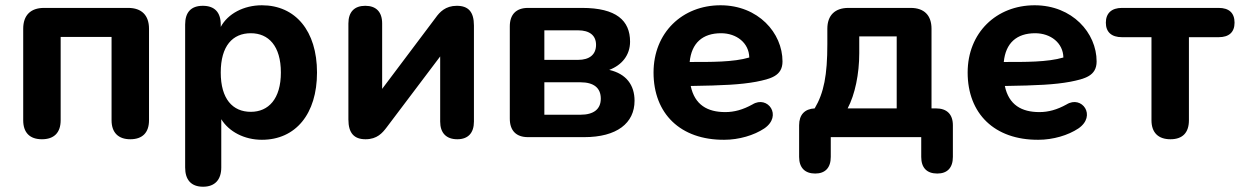

<svg xmlns="http://www.w3.org/2000/svg" viewBox="-20 -520 4701 728"><path d="M139 8C185 8 210 -17 210 -64V-380H403V-64C403 -17 429 8 474 8C520 8 545 -17 545 -64V-411C545 -462 517 -490 466 -490H147C96 -490 68 -462 68 -411V-64C68 -17 93 8 139 8Z M750 188C795 188 819 161 819 115V-68C848 -21 906 10 973 10C1101 10 1182 -88 1182 -245C1182 -403 1100 -500 973 -500C904 -500 844 -468 817 -418V-427C817 -473 794 -498 749 -498C704 -498 682 -473 682 -427V115C682 161 704 188 750 188ZM931 -96C862 -96 817 -145 817 -245C817 -346 862 -394 931 -394C998 -394 1045 -346 1045 -245C1045 -145 998 -96 931 -96Z M1366 8C1410 8 1430 -16 1446 -37L1649 -306V-59C1649 -16 1672 8 1714 8C1755 8 1777 -16 1777 -59V-423C1777 -475 1756 -498 1712 -498C1669 -498 1647 -474 1632 -453L1429 -183V-431C1429 -475 1406 -498 1365 -498C1324 -498 1301 -475 1301 -431V-67C1301 -15 1323 8 1366 8Z M1982 0H2195C2319 0 2386 -53 2386 -138C2386 -197 2355 -240 2290 -255C2338 -273 2369 -311 2369 -362C2369 -442 2317 -490 2187 -490H1982C1937 -490 1913 -465 1913 -420V-70C1913 -25 1937 0 1982 0ZM2181 -85H2044V-208H2181C2231 -208 2258 -187 2258 -146C2258 -106 2231 -85 2181 -85ZM2172 -293H2044V-405H2172C2215 -405 2240 -386 2240 -350C2240 -313 2215 -293 2172 -293Z M2726 10C2782 10 2839 -7 2878 -33C2948 -81 2891 -160 2833 -124C2797 -104 2764 -95 2730 -95C2663 -95 2614 -122 2599 -194C2722 -196 2787 -199 2847 -210C2902 -221 2947 -232 2947 -287C2947 -395 2855 -500 2712 -500C2567 -500 2458 -396 2458 -245C2458 -89 2560 11 2726 10ZM2595 -285C2602 -357 2644 -394 2714 -394C2773 -394 2820 -357 2821 -302C2761 -284 2674 -285 2595 -285Z M3071 138C3109 138 3130 116 3130 75V0H3473V75C3473 116 3494 138 3534 138C3572 138 3593 116 3593 75V-45C3593 -87 3570 -109 3529 -109H3512V-411C3512 -462 3484 -490 3433 -490H3197C3146 -490 3117 -462 3117 -411V-353C3117 -235 3104 -168 3069 -109C3031 -107 3010 -85 3010 -45V75C3010 116 3032 138 3071 138ZM3194 -109C3222 -162 3238 -240 3238 -318V-382H3380V-109Z M3917 10C3973 10 4030 -7 4069 -33C4139 -81 4082 -160 4024 -124C3988 -104 3955 -95 3921 -95C3854 -95 3805 -122 3790 -194C3913 -196 3978 -199 4038 -210C4093 -221 4138 -232 4138 -287C4138 -395 4046 -500 3903 -500C3758 -500 3649 -396 3649 -245C3649 -89 3751 11 3917 10ZM3786 -285C3793 -357 3835 -394 3905 -394C3964 -394 4011 -357 4012 -302C3952 -284 3865 -285 3786 -285Z M4418 8C4464 8 4488 -17 4488 -64V-379H4601C4640 -379 4661 -398 4661 -434C4661 -471 4640 -490 4601 -490H4234C4195 -490 4173 -470 4173 -434C4173 -398 4195 -379 4234 -379H4346V-64C4346 -17 4372 8 4418 8Z"/></svg>

Font: SN Pro
Style: Bold
Weight: 700
Designer: Tobias Whetton
Foundry: Supernotes
Version: Version 1.003;Glyphs 3.3 (3324)